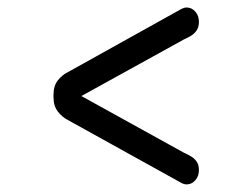

<svg xmlns="http://www.w3.org/2000/svg" viewBox="-20 -502 659 505"><path d="M120.7 -246.7V-252.3Q120.7 -276.3 132.1 -290.6Q143.5 -304.8 156.8 -311.3L457.2 -478.5Q464.8 -482.3 470.8 -482.3Q484 -482.3 493.6 -471.6Q503.2 -460.8 503.2 -444.7Q503.2 -431.3 497.5 -422.5Q491.8 -413.7 482.9 -408.2Q474 -402.8 464.7 -398.8L189.7 -247V-251.8L464.7 -99.8Q474 -95.8 482.9 -90.4Q491.8 -85 497.5 -76.6Q503.2 -68.2 503.2 -54.7Q503.2 -38.7 493.7 -27.8Q484.2 -17 470.8 -17Q464.5 -17 457.2 -20.8L156.8 -187.3Q143.5 -194.2 132.1 -208.7Q120.7 -223.2 120.7 -246.7Z"/></svg>

Font: Sono ExtraLight
Style: Regular
Weight: 200
Designer: Tyler Finck
Foundry: Tyler Finck
Version: Version 2.112